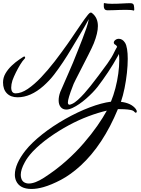

<svg xmlns="http://www.w3.org/2000/svg" viewBox="-41 -829 929 1267"><path d="M167 418Q89 418 65 364Q57 345 57 324Q57 253 128 163Q169 112 237 58Q305 4 388 -43Q471 -90 550 -120Q629 -150 691 -158Q708 -199 720.5 -247Q733 -295 739.5 -343Q746 -391 746 -431Q746 -453 744 -473Q742 -470 740.5 -466.5Q739 -463 737 -460Q707 -405 671.5 -352Q636 -299 603 -256Q573 -218 527.5 -178Q482 -138 438 -117Q414 -106 397 -106Q373 -106 359.5 -122.5Q346 -139 346 -167Q346 -179 348.5 -193Q351 -207 357 -223Q362 -233 370 -252.5Q378 -272 388 -294L406 -335Q423 -373 440.5 -415Q458 -457 473 -496Q487 -531 502 -569.5Q517 -608 529 -643Q541 -678 545 -703L517 -653Q508 -637 498 -620.5Q488 -604 478 -587L433 -512Q404 -463 375 -419.5Q346 -376 317 -338Q301 -317 283 -298Q265 -279 246 -262Q161 -187 75 -187Q30 -187 4.5 -213Q-21 -239 -21 -285Q-21 -317 -4.5 -345Q12 -373 37 -396.5Q62 -420 86 -436L113 -454Q117 -456 119 -456Q125 -456 125 -449Q125 -444 120 -440Q108 -428 93 -403.5Q78 -379 64 -351Q50 -323 41 -298Q37 -285 35 -273.5Q33 -262 33 -252Q33 -213 62 -213Q99 -213 142 -242Q186 -272 230.5 -319Q275 -366 320 -424Q365 -483 404 -538Q417 -556 430 -575.5Q443 -595 456 -614Q478 -646 498 -675.5Q518 -705 531 -721Q536 -727 539.5 -732Q543 -737 547 -740Q553 -746 558 -746Q563 -746 566 -743Q605 -713 605 -657Q605 -611 578 -543Q566 -514 541.5 -466Q517 -418 493 -371Q473 -332 457.5 -301.5Q442 -271 439 -260Q407 -178 407 -153Q407 -138 418 -138Q422 -138 434 -143Q452 -151 473 -170Q494 -189 515.5 -213Q537 -237 555.5 -260.5Q574 -284 586 -300Q591 -307 597 -314.5Q603 -322 609 -330Q638 -368 668 -410Q698 -452 713 -485Q718 -496 723 -504.5Q728 -513 732 -520Q730 -525 727.5 -527.5Q725 -530 723 -532Q710 -538 710 -548Q710 -557 720 -565Q730 -573 743 -573Q754 -573 764.5 -567Q775 -561 784 -547Q793 -533 797.5 -505Q802 -477 802 -441Q802 -398 796.5 -347.5Q791 -297 781 -247.5Q771 -198 757 -157Q825 -149 855 -110Q864 -97 861 -91Q860 -85 855 -85Q851 -85 846 -91Q839 -100 820.5 -103.5Q802 -107 779.5 -108Q757 -109 737 -109Q639 128 491 264Q425 324 361.5 357.5Q298 391 245 406Q202 418 167 418ZM149 382Q190 382 249 344Q328 293 394.5 234Q461 175 513 114Q563 56 601 1.5Q639 -53 664 -99Q607 -86 542 -61.5Q477 -37 414 -3Q347 33 284.5 77.5Q222 122 175 171Q139 210 122 243Q96 290 96 325Q96 340 101 353Q109 372 127 378Q136 382 149 382ZM838 -760Q833 -762 821 -763Q809 -764 792 -764Q773 -764 752.5 -763.5Q732 -763 713 -762Q700 -762 689 -761.5Q678 -761 671 -761Q655 -761 649.5 -768.5Q644 -776 644 -786Q644 -796 644 -803Q644 -811 650 -808Q658 -806 670.5 -805Q683 -804 697 -804Q714 -804 732 -804.5Q750 -805 767 -806Q782 -807 795.5 -807.5Q809 -808 819 -808Q840 -808 842.5 -793Q845 -778 845 -765Q845 -763 843.5 -760.5Q842 -758 838 -760Z"/></svg>

Font: Birthstone Bounce Medium
Style: Regular
Weight: 500
Designer: Robert E. Leuschke
Foundry: Rob Leuschke
Version: Version 1.010; ttfautohint (v1.8.3)